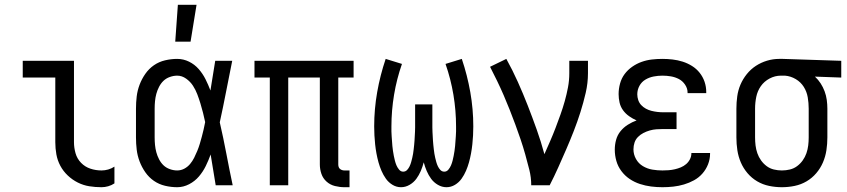

<svg xmlns="http://www.w3.org/2000/svg" viewBox="-20 -774 3540 802"><path d="M404 8Q378 8 353 4Q328 0 305 -11.5Q282 -23 263 -41Q244 -59 232 -81.5Q220 -104 215.5 -129Q211 -154 211 -180V-450H75V-520H289V-180Q289 -157 295.5 -134Q302 -111 318.5 -94Q335 -77 357.5 -69.5Q380 -62 404 -62Q418 -62 432 -66Q446 -70 458 -78V-8Q446 0 432 4Q418 8 404 8Z M720 8Q695 8 669.5 2Q644 -4 623 -18.5Q602 -33 587 -54.5Q572 -76 563 -100Q554 -124 551 -149Q548 -174 548 -200V-320Q548 -346 551 -371Q554 -396 563 -420Q572 -444 587 -465.5Q602 -487 623 -501.5Q644 -516 669.5 -522Q695 -528 720 -528Q746 -528 769.5 -516.5Q793 -505 810 -485.5Q827 -466 838.5 -443Q850 -420 859 -396Q864 -427 869 -458Q874 -489 879 -520H950Q937 -456 924.5 -391.5Q912 -327 898 -263Q913 -198 925.5 -132Q938 -66 952 0H881Q876 -32 870.5 -64Q865 -96 860 -128V-129Q851 -104 839.5 -80.5Q828 -57 811 -37Q794 -17 770 -4.5Q746 8 720 8ZM720 -62Q736 -62 750 -69.5Q764 -77 774 -89Q784 -101 791 -115Q798 -129 804 -143.5Q810 -158 814.5 -173Q819 -188 823 -203Q827 -218 830.5 -233Q834 -248 837 -264Q833 -283 828 -303Q823 -323 817 -342.5Q811 -362 804 -380.5Q797 -399 786 -416Q775 -433 757.5 -445.5Q740 -458 720 -458Q705 -458 689.5 -452.5Q674 -447 663 -436.5Q652 -426 644.5 -411.5Q637 -397 633 -382Q629 -367 627.5 -351.5Q626 -336 626 -320V-200Q626 -184 627.5 -168.5Q629 -153 633 -138Q637 -123 644.5 -108.5Q652 -94 663 -83.5Q674 -73 689.5 -67.5Q705 -62 720 -62ZM712 -600 723 -754H801L776 -600Z M1440 8H1419Q1399 8 1379 3Q1359 -2 1344 -15.5Q1329 -29 1322.5 -48Q1316 -67 1316 -87V-450H1184V0H1107V-450H1043V-520H1457V-450H1393V-87Q1393 -82 1394.5 -77Q1396 -72 1400 -68.5Q1404 -65 1409 -63.5Q1414 -62 1419 -62H1440Z M1655 8Q1636 8 1619.5 -2Q1603 -12 1592 -27.5Q1581 -43 1573.5 -60.5Q1566 -78 1561 -96Q1556 -114 1552.5 -133Q1549 -152 1547 -171Q1545 -190 1544 -208.5Q1543 -227 1543 -246Q1543 -318 1555.5 -389Q1568 -460 1591 -528L1659 -507Q1637 -444 1626 -378Q1615 -312 1615 -246Q1615 -235 1615 -225Q1615 -215 1616 -204.5Q1617 -194 1617.5 -184Q1618 -174 1619 -164Q1620 -154 1621.5 -143.5Q1623 -133 1625 -123Q1627 -113 1629.5 -103Q1632 -93 1636 -83.5Q1640 -74 1647 -65.5Q1654 -57 1664 -57Q1674 -57 1680.5 -64Q1687 -71 1691 -79.5Q1695 -88 1697.5 -97Q1700 -106 1702 -114.5Q1704 -123 1705.5 -132Q1707 -141 1708 -150.5Q1709 -160 1710 -169Q1711 -178 1711.5 -187Q1712 -196 1712.5 -205Q1713 -214 1713.5 -223.5Q1714 -233 1714 -242Q1714 -251 1714 -260V-338H1786V-260Q1786 -251 1786 -242Q1786 -233 1786.5 -223.5Q1787 -214 1787.5 -205Q1788 -196 1788.5 -187Q1789 -178 1790 -169Q1791 -160 1792 -150.5Q1793 -141 1794.5 -132Q1796 -123 1798 -114.5Q1800 -106 1802.5 -97Q1805 -88 1809 -79.5Q1813 -71 1819.5 -64Q1826 -57 1836 -57Q1846 -57 1853 -65.5Q1860 -74 1864 -83.5Q1868 -93 1870.5 -103Q1873 -113 1875 -123Q1877 -133 1878.5 -143.5Q1880 -154 1881 -164Q1882 -174 1882.5 -184Q1883 -194 1884 -204.5Q1885 -215 1885 -225Q1885 -235 1885 -246Q1885 -312 1874 -378Q1863 -444 1841 -507L1909 -528Q1932 -460 1944.5 -389Q1957 -318 1957 -246Q1957 -227 1956 -208.5Q1955 -190 1953 -171Q1951 -152 1947.5 -133Q1944 -114 1939 -96Q1934 -78 1926.5 -60.5Q1919 -43 1908 -27.5Q1897 -12 1880.5 -2Q1864 8 1845 8Q1826 8 1809 -2Q1792 -12 1781 -27Q1770 -42 1762.5 -59.5Q1755 -77 1750 -96Q1745 -77 1737.5 -59.5Q1730 -42 1719 -27Q1708 -12 1691 -2Q1674 8 1655 8Z M2199 0Q2199 -33 2191 -65Q2183 -97 2174 -129Q2165 -161 2154.5 -192Q2144 -223 2132.5 -254Q2121 -285 2109 -315.5Q2097 -346 2084 -376Q2071 -406 2056.5 -436Q2042 -466 2027 -495L2095 -528Q2121 -481 2143 -432Q2165 -383 2184.5 -333Q2204 -283 2222 -232.5Q2240 -182 2254 -130Q2266 -157 2278 -184.5Q2290 -212 2300.5 -239.5Q2311 -267 2321 -295Q2331 -323 2339 -351.5Q2347 -380 2352.5 -409Q2358 -438 2358 -468V-520H2436V-468Q2436 -427 2426.5 -386Q2417 -345 2404.5 -305.5Q2392 -266 2377 -227.5Q2362 -189 2345.5 -151Q2329 -113 2312 -75Q2295 -37 2276 0Z M2747 8Q2723 8 2699.5 5Q2676 2 2653 -5.5Q2630 -13 2610 -26.5Q2590 -40 2575.5 -59.5Q2561 -79 2554.5 -102Q2548 -125 2548 -149Q2548 -170 2553.5 -190Q2559 -210 2572 -226Q2585 -242 2602.5 -253Q2620 -264 2639 -271Q2623 -278 2608 -288.5Q2593 -299 2582.5 -313.5Q2572 -328 2568 -345.5Q2564 -363 2564 -381Q2564 -403 2570 -425Q2576 -447 2589 -464.5Q2602 -482 2620.5 -495Q2639 -508 2660 -515.5Q2681 -523 2703 -525.5Q2725 -528 2747 -528Q2768 -528 2789.5 -525.5Q2811 -523 2831.5 -516.5Q2852 -510 2870.5 -498.5Q2889 -487 2902.5 -470Q2916 -453 2923 -432.5Q2930 -412 2930 -390V-385H2852V-388Q2852 -405 2841.5 -420.5Q2831 -436 2815.5 -444Q2800 -452 2782.5 -455Q2765 -458 2747 -458Q2729 -458 2710.5 -454.5Q2692 -451 2676 -441.5Q2660 -432 2651 -415.5Q2642 -399 2642 -380Q2642 -368 2646 -356Q2650 -344 2658.5 -335Q2667 -326 2678 -320Q2689 -314 2701 -311Q2713 -308 2725.5 -306.5Q2738 -305 2750 -305H2806V-235H2750Q2736 -235 2722 -234Q2708 -233 2694 -229Q2680 -225 2667.5 -218.5Q2655 -212 2645 -202Q2635 -192 2630.5 -178.5Q2626 -165 2626 -150Q2626 -129 2636.5 -110Q2647 -91 2665.5 -80Q2684 -69 2705 -65.5Q2726 -62 2747 -62Q2760 -62 2773 -63Q2786 -64 2799 -67Q2812 -70 2824 -75Q2836 -80 2846 -88.5Q2856 -97 2862 -109Q2868 -121 2868 -134V-135H2946V-132Q2946 -109 2937.5 -87.5Q2929 -66 2914 -49Q2899 -32 2879 -21Q2859 -10 2837 -3.5Q2815 3 2792.5 5.5Q2770 8 2747 8Z M3246 8Q3219 8 3192.5 2.5Q3166 -3 3143 -16.5Q3120 -30 3102.5 -50.5Q3085 -71 3074.5 -95.5Q3064 -120 3060 -146.5Q3056 -173 3056 -200V-320Q3056 -346 3059.5 -371.5Q3063 -397 3073 -420.5Q3083 -444 3099.5 -464.5Q3116 -485 3137.5 -499Q3159 -513 3184 -520.5Q3209 -528 3235 -528H3250L3494 -520V-450L3384 -454Q3398 -441 3408 -425.5Q3418 -410 3424.5 -392.5Q3431 -375 3433.5 -356.5Q3436 -338 3436 -320V-200Q3436 -173 3432 -146.5Q3428 -120 3417.5 -95.5Q3407 -71 3389.5 -50.5Q3372 -30 3349 -16.5Q3326 -3 3299.5 2.5Q3273 8 3246 8ZM3246 -62Q3263 -62 3279.5 -66Q3296 -70 3309.5 -80Q3323 -90 3333 -104Q3343 -118 3348.5 -134Q3354 -150 3356 -166.5Q3358 -183 3358 -200V-320Q3358 -344 3354 -367.5Q3350 -391 3337.5 -411Q3325 -431 3304 -443.5Q3283 -456 3259 -458H3242Q3217 -458 3194.5 -446Q3172 -434 3158 -414Q3144 -394 3139 -369.5Q3134 -345 3134 -320V-200Q3134 -183 3136 -166.5Q3138 -150 3143.5 -134Q3149 -118 3159 -104Q3169 -90 3182.5 -80Q3196 -70 3212.5 -66Q3229 -62 3246 -62Z"/></svg>

Font: Moesevka
Style: Regular
Weight: 400
Monospace: yes
Designer: Belleve Invis
Foundry: Belleve Invis
Version: Version 32.5.0; ttfautohint (v1.8.4)